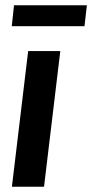

<svg xmlns="http://www.w3.org/2000/svg" viewBox="-20 -706 348 726"><path d="M208 -513 146.5 0H25L86.5 -513ZM33 -686H308.5L299.5 -607H24.5Z"/></svg>

Font: Lato 2
Style: Bold Italic
Weight: 700
Italic angle: -7°
Designer: Lukasz Dziedzic with Adam Twardoch and Botio Nikoltchev
Foundry: tyPoland Lukasz Dziedzic
Version: Version 2.015; 2015-08-06; http://www.latofonts.com/